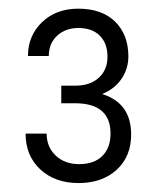

<svg xmlns="http://www.w3.org/2000/svg" viewBox="-20 -735 364 436"><path d="M119.1 -540.5H152.8Q186 -541 205.1 -559.1Q224.1 -577.1 224.1 -606Q224.1 -636.7 206.5 -654.1Q189 -671.4 158.2 -671.4Q128.4 -671.4 109.6 -653.8Q90.8 -636.2 90.8 -607.9H43.5Q43.5 -653.8 75.4 -684.6Q107.4 -715.3 157.7 -715.3Q211.4 -715.3 241.5 -685.8Q271.5 -656.2 271.5 -606.9Q271.5 -579.1 256.1 -556.2Q240.7 -533.2 211.9 -521.5Q277.8 -501 277.8 -429.7Q277.8 -379.4 244.9 -349.4Q211.9 -319.3 158.2 -319.3Q105 -319.3 71.5 -350.3Q38.1 -381.3 38.1 -431.6H85.9Q85.9 -401.4 106.4 -381.8Q127 -362.3 159.7 -362.3Q193.8 -362.3 212.4 -380.9Q231 -399.4 231 -431.6Q231 -500.5 150.4 -500.5H119.1Z"/></svg>

Font: MAUL Condensed Light
Style: Light
Weight: 300
Designer: MAUL
Version: Version 2.137; 2017; ttfautohint (v1.8.3)